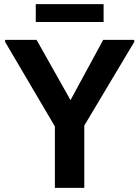

<svg xmlns="http://www.w3.org/2000/svg" viewBox="-20 -914 678 934"><path d="M247 0V-299L5 -710V-720H158L323 -427L482 -720H633V-710L390 -303V0ZM154 -894H484V-807H154Z"/></svg>

Font: Kufam SemiBold
Style: Regular
Weight: 600
Designer: Wael Morcos, Artur Schmal
Foundry: Original Type
Version: Version 1.300; ttfautohint (v1.8.3)